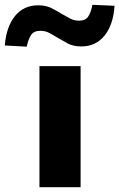

<svg xmlns="http://www.w3.org/2000/svg" viewBox="-81 -778 496 798"><path d="M83 0V-503H254V0ZM30 -584 -61 -589Q-55 -666 -19 -711Q17 -756 78 -756Q110 -756 133.5 -744Q157 -732 176 -720Q192 -711 209.5 -701.5Q227 -692 247 -692Q274 -692 285.5 -709Q297 -726 303 -758L395 -754Q390 -675 353.5 -630Q317 -585 257 -585Q224 -585 200.5 -597.5Q177 -610 157 -622Q141 -632 124 -641Q107 -650 87 -650Q60 -650 48.5 -633Q37 -616 30 -584Z"/></svg>

Font: Nunito Sans 7pt SemiExpanded ExtraBold
Style: Regular
Weight: 800
Width: 6
Designer: Vernon Adams
Foundry: Vernon Adams
Version: Version 3.101;gftools[0.9.27]